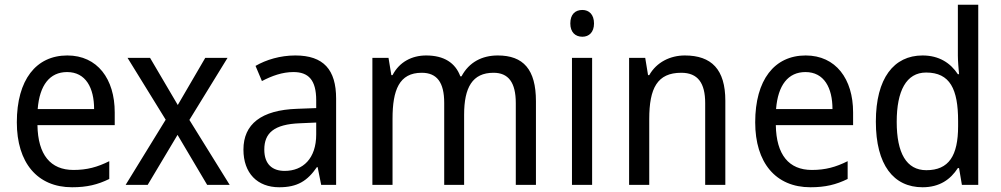

<svg xmlns="http://www.w3.org/2000/svg" viewBox="-20 -780 4224 810"><path d="M264 -546C132 -546 51 -443 51 -264C51 -94 137 10 284 10C347 10 392 -1 441 -25V-100C391 -75 347 -63 290 -63C193 -63 140 -127 138 -252H464V-306C464 -447 391 -546 264 -546ZM263 -476C342 -476 377 -409 377 -320H139C147 -421 190 -476 263 -476Z M679 -275 510 0H603L729 -211L854 0H949L779 -274L940 -536H846L730 -337L613 -536H518Z M1226 -546C1162 -546 1103 -528 1058 -502L1085 -438C1127 -460 1171 -476 1218 -476C1281 -476 1314 -443 1314 -357V-324L1234 -321C1082 -316 1007 -256 1007 -149C1007 -49 1066 10 1158 10C1235 10 1277 -17 1317 -75H1320L1335 0H1398V-364C1398 -486 1345 -546 1226 -546ZM1246 -260 1314 -263V-213C1314 -111 1258 -59 1181 -59C1129 -59 1095 -87 1095 -149C1095 -218 1135 -256 1246 -260Z M2080 -546C2014 -546 1959 -518 1927 -458H1922C1901 -515 1853 -546 1778 -546C1718 -546 1665 -519 1636 -463H1631L1619 -536H1551V0H1636V-279C1636 -400 1664 -473 1759 -473C1823 -473 1854 -433 1854 -346V0H1938V-296C1938 -411 1973 -473 2062 -473C2125 -473 2156 -432 2156 -345V0H2241V-353C2241 -487 2188 -546 2080 -546Z M2437 -738C2407 -738 2386 -720 2386 -681C2386 -644 2407 -625 2437 -625C2465 -625 2486 -644 2486 -681C2486 -719 2465 -738 2437 -738ZM2478 -536H2393V0H2478Z M2869 -546C2808 -546 2750 -518 2719 -463H2714L2702 -536H2634V0H2719V-278C2719 -408 2753 -473 2854 -473C2924 -473 2955 -430 2955 -345V0H3040V-355C3040 -487 2982 -546 2869 -546Z M3379 -546C3247 -546 3166 -443 3166 -264C3166 -94 3252 10 3399 10C3462 10 3507 -1 3556 -25V-100C3506 -75 3462 -63 3405 -63C3308 -63 3255 -127 3253 -252H3579V-306C3579 -447 3506 -546 3379 -546ZM3378 -476C3457 -476 3492 -409 3492 -320H3254C3262 -421 3305 -476 3378 -476Z M3872 10C3944 10 3990 -23 4021 -71H4026L4038 0H4107V-760H4021V-545C4021 -524 4024 -489 4026 -467H4021C3990 -514 3942 -546 3872 -546C3751 -546 3675 -450 3675 -267C3675 -84 3750 10 3872 10ZM3888 -62C3804 -62 3763 -134 3763 -266C3763 -396 3803 -474 3887 -474C3988 -474 4022 -404 4022 -269V-248C4022 -123 3983 -62 3888 -62Z"/></svg>

Font: Noto Sans Lao Looped SemiCondensed
Style: Regular
Weight: 400
Width: 4
Designer: Mark Frömberg, Ben Mitchell
Foundry: The Fontpad Ltd
Version: Version 1.002